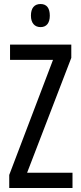

<svg xmlns="http://www.w3.org/2000/svg" viewBox="-20 -936 401 956"><path d="M182 -916C151 -916 134 -896 134 -858C134 -822 152 -801 182 -801C212 -801 228 -822 228 -858C228 -895 213 -916 182 -916ZM341 0V-76H115L335 -648V-714H30V-638H244L26 -65V0Z"/></svg>

Font: Noto Sans Ethiopic ExtCond
Style: Regular
Weight: 400
Width: 2
Designer: Monotype Design Team
Foundry: Monotype Imaging Inc.
Version: Version 2.102